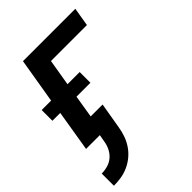

<svg xmlns="http://www.w3.org/2000/svg" viewBox="-218 -616 936 936"><g transform="rotate(-45 250.0 -148.5)"><path d="M2 223V139Q23 139 44 133Q65 127 81.5 113Q98 99 108 79Q118 59 121 39L128 0H33L68 -213H14V-287H79L118 -520H479L463 -424H215L192 -287H276V-213H180L161 -96H243L220 39Q216 64 207.5 88.5Q199 113 184 135.5Q169 158 148 175.5Q127 193 102.5 204Q78 215 52.5 219Q27 223 2 223Z"/></g></svg>

Font: Iosevka Oblique
Style: Bold
Weight: 700
Italic angle: -9°
Monospace: yes
Designer: Belleve Invis
Foundry: Belleve Invis
Version: Version 32.5.0; ttfautohint (v1.8.4)